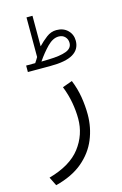

<svg xmlns="http://www.w3.org/2000/svg" viewBox="-129 -649 614 967"><g transform="rotate(-15 178.0 -165.5)"><path d="M95.7 -358.9Q100.6 -365.7 105 -373.3Q109.4 -380.9 112.8 -386.2V-592.8H144V-433.6Q165 -455.6 189 -473.9Q212.9 -492.2 241.2 -492.2Q277.3 -492.2 299.8 -470.2Q322.3 -448.2 322.3 -414.6Q321.8 -370.1 283.9 -347.7Q246.1 -325.2 167 -325.2H48.3V-358.9ZM166.5 -359.4Q225.6 -360.8 257.3 -372.8Q289.1 -384.8 289.1 -413.1Q289.1 -432.1 276.6 -445.1Q264.2 -458 243.7 -458Q213.9 -458 184.3 -428Q154.8 -397.9 127.9 -358.4ZM250.5 -224.1Q269 -178.7 276.6 -132.3Q284.2 -85.9 284.2 -40.5Q284.2 26.9 259 87.9Q233.9 148.9 179.7 194.6Q125.5 240.2 38.6 262.2L16.1 216.8Q129.9 185.1 181.2 117.9Q232.4 50.8 232.4 -32.7Q232.4 -73.2 224.6 -117.2Q216.8 -161.1 199.2 -205.6Z"/></g></svg>

Font: Vazir Thin UI
Style: Thin-UI
Weight: 100
Designer: Saber Rastikerdar
Foundry: Saber Rastikerdar
Version: Version 30.0.0